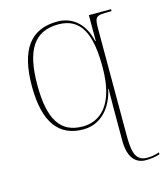

<svg xmlns="http://www.w3.org/2000/svg" viewBox="-116 -634 826 962"><g transform="rotate(-15 297.0 -153.0)"><path d="M521 240C547 240 569 237 594 229V219C572 227 550 230 530 230C466 230 460 170 460 91V-452C460 -522 464 -526 537 -526H548V-536H433V-402H430C412 -488 356 -546 271 -546C135 -546 65 -458 65 -265C65 -73 136 10 259 10C356 10 413 -68 431 -154H433C432 -126 432 -35 432 31V115C432 207 472 240 521 240ZM260 -5C146 -5 93 -83 93 -264C93 -448 149 -531 273 -531C393 -531 432 -433 432 -267C432 -65 346 -5 260 -5Z"/></g></svg>

Font: Noto Serif Display Thin
Style: Regular
Weight: 100
Designer: Monotype Design Team
Foundry: Monotype Imaging Inc.
Version: Version 2.009